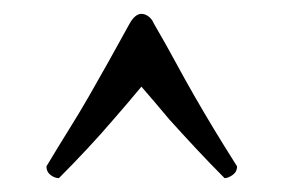

<svg xmlns="http://www.w3.org/2000/svg" viewBox="-20 -674 426 277"><path d="M184 -654Q189 -654 194 -650.5Q199 -647 202 -640Q220 -609 233.5 -584Q247 -559 260.5 -535.5Q274 -512 288.5 -488Q303 -464 322 -434Q322 -426 315.5 -421.5Q309 -417 304 -417Q284 -437 263 -459.5Q242 -482 224 -502Q204 -526 184 -549Q165 -526 144 -502Q127 -482 106 -459.5Q85 -437 65 -417Q59 -417 53 -421.5Q47 -426 47 -434Q65 -464 80 -488Q95 -512 108.5 -535.5Q122 -559 136 -584Q150 -609 167 -640Q175 -654 184 -654Z"/></svg>

Font: Vermiglione SemiBold
Style: Regular
Weight: 600
Version: Version 1.000